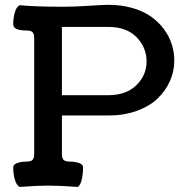

<svg xmlns="http://www.w3.org/2000/svg" viewBox="-20 -755 754 781"><path d="M119.1 -128.4V-600.1Q119.1 -614.7 113.3 -622.8Q107.4 -630.9 88.4 -630.9Q33.7 -630.9 33.7 -656.2Q33.7 -680.2 40 -703.4Q46.4 -726.6 59.6 -733.9Q124 -727.5 239.3 -727.5Q279.8 -727.5 340.6 -731.4Q401.4 -735.4 420.4 -735.4Q473.1 -735.4 517.6 -722.7Q562 -710 593.3 -688.2Q624.5 -666.5 646.2 -637.2Q668 -607.9 678.5 -575.4Q689 -543 689 -508.3Q689 -465.3 671.6 -426Q654.3 -386.7 621.8 -355Q589.4 -323.2 537.1 -304.2Q484.9 -285.2 420.4 -285.2H231.9V-129.4Q231.9 -122.1 232.7 -117.9Q233.4 -113.8 236.1 -108.4Q238.8 -103 245.6 -100.3Q252.4 -97.7 263.2 -97.7Q285.6 -97.7 301.8 -91.8Q317.9 -85.9 317.9 -74.2Q317.9 -48.8 312.7 -25.6Q307.6 -2.4 296.9 5.4Q227.1 0 176.3 0Q128.4 0 59.6 5.4Q46.4 -2.4 40 -25.9Q33.7 -49.3 33.7 -74.2Q33.7 -85.9 49.8 -91.8Q65.9 -97.7 88.4 -97.7Q107.4 -97.7 113.3 -105.7Q119.1 -113.8 119.1 -128.4ZM231.9 -367.7H420.4Q493.2 -367.7 534.7 -408.4Q576.2 -449.2 576.2 -504.9Q576.2 -562 535.4 -603.8Q494.6 -645.5 420.4 -645.5H231.9Z"/></svg>

Font: Coustard
Style: Regular
Weight: 400
Foundry: vernon adams
Version: Version 1.000